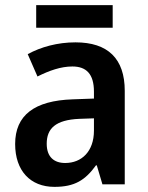

<svg xmlns="http://www.w3.org/2000/svg" viewBox="-20 -718 576 748"><path d="M419 -698H121V-610H419ZM274 -553C204 -553 139 -535 88 -507L126 -420C172 -443 217 -459 262 -459C316 -459 346 -430 346 -361V-334L263 -331C114 -326 39 -269 39 -157C39 -53 98 10 192 10C271 10 312 -16 354 -74H357L379 0H466V-364C466 -490 400 -553 274 -553ZM289 -255 346 -257V-209C346 -128 298 -83 234 -83C191 -83 162 -106 162 -158C162 -217 196 -251 289 -255Z"/></svg>

Font: Noto Sans Arabic SemCond SemBd
Style: Regular
Weight: 600
Width: 4
Designer: Monotype Design Team, Nadine Chahine, Nizar Qandah and Khaled Hosny
Foundry: Monotype Imaging Inc.
Version: Version 2.012